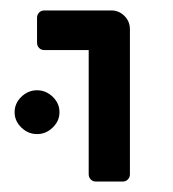

<svg xmlns="http://www.w3.org/2000/svg" viewBox="-20 -599 331 368"><path d="M150 -265V-503H65Q59 -503 55 -507Q51 -511 51 -517V-565Q51 -571 55 -575Q59 -579 65 -579H193Q208 -579 218.5 -568.5Q229 -558 229 -543V-265Q229 -259 225 -255Q221 -251 215 -251H164Q158 -251 154 -255Q150 -259 150 -265ZM8 -384Q8 -401 21 -413.5Q34 -426 51 -426Q68 -426 81 -413.5Q94 -401 94 -384Q94 -367 81 -354.5Q68 -342 51 -342Q34 -342 21 -354.5Q8 -367 8 -384Z"/></svg>

Font: Miriam Libre
Style: Regular
Weight: 400
Designer: Michal Sahar
Foundry: Hagilda
Version: Version 1.001